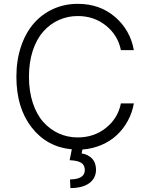

<svg xmlns="http://www.w3.org/2000/svg" viewBox="-20 -757 766 984"><path d="M666 -500H599.6Q584.5 -576.2 523.4 -625.5Q462.4 -674.8 378.4 -674.8Q326.7 -674.8 281.2 -654.3Q235.8 -633.8 201.7 -595.2Q167.5 -556.6 147.9 -497.1Q128.4 -437.5 128.4 -363.8Q128.4 -290 147.9 -230.2Q167.5 -170.4 201.7 -132.1Q235.8 -93.8 281 -73.2Q326.2 -52.7 378.4 -52.7Q462.4 -52.7 523.4 -101.8Q584.5 -150.9 599.6 -227.1H666Q657.7 -179.7 635.3 -138.2Q612.8 -96.7 579.3 -65.2Q545.9 -33.7 500.2 -14.2Q454.6 5.4 402.3 9.3L398.4 29.3Q431.2 34.2 451.4 55.2Q471.7 76.2 472.2 112.8Q471.7 156.2 438 181.4Q404.3 206.5 340.8 207L338.9 162.6Q414.6 161.6 414.6 114.7Q414.6 88.9 396.2 77.4Q377.9 65.9 336.9 64L348.1 8.3Q220.7 -3.4 142.3 -103.8Q64 -204.1 64 -363.8Q64 -447.8 87.4 -517.8Q110.8 -587.9 152.3 -636Q193.8 -684.1 252 -710.7Q310.1 -737.3 378.4 -737.3Q491.7 -737.3 569.6 -670.2Q647.5 -603 666 -500Z"/></svg>

Font: Interop Light
Style: Regular
Weight: 300
Designer: Rasmus Andersson, Google, Jang Haemin
Foundry: jhaemin
Version: Version 1.007